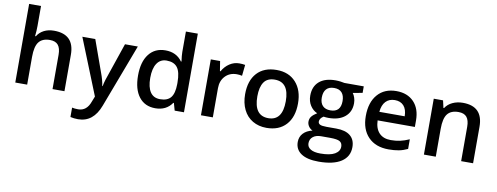

<svg xmlns="http://www.w3.org/2000/svg" viewBox="-75 -1173 4733 1827"><g transform="rotate(10 2291.5 -260.0)"><path d="M557.1 0H441.9V-332Q441.9 -394.5 416.7 -425.3Q391.6 -456.1 336.9 -456.1Q264.6 -456.1 230.7 -412.8Q196.8 -369.6 196.8 -268.1V0H82V-759.8H196.8V-566.9Q196.8 -520.5 190.9 -467.8H198.2Q221.7 -506.8 263.4 -528.3Q305.2 -549.8 360.8 -549.8Q557.1 -549.8 557.1 -352.1Z M634.8 -540H759.8L869.6 -233.9Q894.5 -168.5 902.8 -110.8H906.7Q911.1 -137.7 922.9 -176Q934.6 -214.4 1046.9 -540H1170.9L939.9 71.8Q877 240.2 730 240.2Q691.9 240.2 655.8 231.9V141.1Q681.6 147 714.8 147Q797.9 147 831.5 50.8L851.6 0Z M1435.1 9.8Q1334 9.8 1277.3 -63.5Q1220.7 -136.7 1220.7 -269Q1220.7 -401.9 1278.1 -475.8Q1335.4 -549.8 1437 -549.8Q1543.5 -549.8 1599.1 -471.2H1605Q1596.7 -529.3 1596.7 -563V-759.8H1711.9V0H1622.1L1602.1 -70.8H1596.7Q1541.5 9.8 1435.1 9.8ZM1465.8 -83Q1536.6 -83 1568.8 -122.8Q1601.1 -162.6 1602.1 -252V-268.1Q1602.1 -370.1 1568.8 -413.1Q1535.6 -456.1 1464.8 -456.1Q1404.3 -456.1 1371.6 -407Q1338.9 -357.9 1338.9 -267.1Q1338.9 -177.2 1370.6 -130.1Q1402.3 -83 1465.8 -83Z M2149.9 -549.8Q2184.6 -549.8 2207 -544.9L2195.8 -438Q2171.4 -443.8 2145 -443.8Q2076.2 -443.8 2033.4 -398.9Q1990.7 -354 1990.7 -282.2V0H1876V-540H1965.8L1981 -444.8H1986.8Q2013.7 -493.2 2056.9 -521.5Q2100.1 -549.8 2149.9 -549.8Z M2766.1 -271Q2766.1 -138.7 2698.2 -64.5Q2630.4 9.8 2509.3 9.8Q2433.6 9.8 2375.5 -24.4Q2317.4 -58.6 2286.1 -122.6Q2254.9 -186.5 2254.9 -271Q2254.9 -402.3 2322.3 -476.1Q2389.6 -549.8 2512.2 -549.8Q2629.4 -549.8 2697.8 -474.4Q2766.1 -398.9 2766.1 -271ZM2373 -271Q2373 -84 2511.2 -84Q2647.9 -84 2647.9 -271Q2647.9 -456.1 2510.3 -456.1Q2438 -456.1 2405.5 -408.2Q2373 -360.4 2373 -271Z M3354 -540V-477.1L3261.7 -460Q3274.4 -442.9 3282.7 -418Q3291 -393.1 3291 -365.2Q3291 -281.7 3233.4 -233.9Q3175.8 -186 3074.7 -186Q3048.8 -186 3027.8 -189.9Q2990.7 -167 2990.7 -136.2Q2990.7 -117.7 3008.1 -108.4Q3025.4 -99.1 3071.8 -99.1H3166Q3255.4 -99.1 3301.8 -61Q3348.1 -22.9 3348.1 48.8Q3348.1 140.6 3272.5 190.4Q3196.8 240.2 3053.7 240.2Q2943.4 240.2 2885.3 201.2Q2827.1 162.1 2827.1 89.8Q2827.1 40 2858.6 6.1Q2890.1 -27.8 2946.8 -41Q2923.8 -50.8 2908.9 -72.5Q2894 -94.2 2894 -118.2Q2894 -148.4 2911.1 -169.4Q2928.2 -190.4 2961.9 -210.9Q2919.9 -229 2893.8 -269.8Q2867.7 -310.5 2867.7 -365.2Q2867.7 -453.1 2923.1 -501.5Q2978.5 -549.8 3081.1 -549.8Q3104 -549.8 3129.2 -546.6Q3154.3 -543.5 3167 -540ZM2929.7 84Q2929.7 121.1 2963.1 141.1Q2996.6 161.1 3057.1 161.1Q3150.9 161.1 3196.8 134.3Q3242.7 107.4 3242.7 63Q3242.7 27.8 3217.5 12.9Q3192.4 -2 3124 -2H3037.1Q2987.8 -2 2958.7 21.2Q2929.7 44.4 2929.7 84ZM2979 -365.2Q2979 -314.5 3005.1 -287.1Q3031.2 -259.8 3080.1 -259.8Q3179.7 -259.8 3179.7 -366.2Q3179.7 -418.9 3155 -447.5Q3130.4 -476.1 3080.1 -476.1Q3030.3 -476.1 3004.6 -447.8Q2979 -419.4 2979 -365.2Z M3689.9 9.8Q3564 9.8 3492.9 -63.7Q3421.9 -137.2 3421.9 -266.1Q3421.9 -398.4 3487.8 -474.1Q3553.7 -549.8 3668.9 -549.8Q3775.9 -549.8 3837.9 -484.9Q3899.9 -419.9 3899.9 -306.2V-244.1H3540Q3542.5 -165.5 3582.5 -123.3Q3622.6 -81.1 3695.3 -81.1Q3743.2 -81.1 3784.4 -90.1Q3825.7 -99.1 3873 -120.1V-26.9Q3831.1 -6.8 3788.1 1.5Q3745.1 9.8 3689.9 9.8ZM3668.9 -462.9Q3614.3 -462.9 3581.3 -428.2Q3548.3 -393.6 3542 -327.1H3787.1Q3786.1 -394 3754.9 -428.5Q3723.6 -462.9 3668.9 -462.9Z M4505.4 0H4390.1V-332Q4390.1 -394.5 4365 -425.3Q4339.8 -456.1 4285.2 -456.1Q4212.4 -456.1 4178.7 -413.1Q4145 -370.1 4145 -269V0H4030.3V-540H4120.1L4136.2 -469.2H4142.1Q4166.5 -507.8 4211.4 -528.8Q4256.3 -549.8 4311 -549.8Q4505.4 -549.8 4505.4 -352.1Z"/></g></svg>

Font: f1_58959          
Style: Regular
Weight: 600
Foundry: Ascender Corporation
Version: Version 1.10